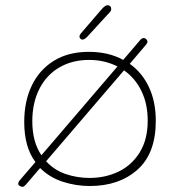

<svg xmlns="http://www.w3.org/2000/svg" viewBox="-20 -714 668 737"><path d="M578 -250Q578 -125 507.5 -62.5Q437 0 325 0Q271 0 220.5 -16.5Q170 -33 134 -69L79 -5Q75 -1 72.5 1Q70 3 65 3Q61 3 55.5 -0.5Q50 -4 50 -8Q50 -15 55 -21L116 -92Q73 -149 73 -246Q73 -325 102 -385.5Q131 -446 186.5 -480.5Q242 -515 321 -515Q397 -515 453 -484L517 -559Q524 -568 532 -568Q537 -568 541.5 -563.5Q546 -559 546 -554Q546 -549 541 -543L478 -469Q525 -436 551.5 -380Q578 -324 578 -250ZM139 -118 431 -459Q381 -484 322 -484Q257 -484 207.5 -455Q158 -426 131 -372.5Q104 -319 104 -249Q104 -169 139 -118ZM547 -251Q547 -315 523 -364.5Q499 -414 456 -444L157 -95Q188 -61 232 -46Q276 -31 324 -31Q384 -31 434.5 -55Q485 -79 516 -128.5Q547 -178 547 -251ZM285 -574Q285 -580 295 -591L368 -676Q383 -694 393 -694Q399 -694 403 -690Q407 -686 407 -679Q407 -674 403.5 -669.5Q400 -665 397 -662Q394 -659 393 -658L314 -572Q304 -562 296 -562Q292 -562 288.5 -565.5Q285 -569 285 -574Z"/></svg>

Font: Mali ExtraLight
Style: Regular
Weight: 275
Version: Version 1.000; ttfautohint (v1.6)